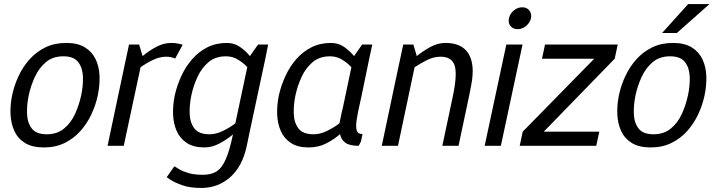

<svg xmlns="http://www.w3.org/2000/svg" viewBox="-20 -720 3539 948"><path d="M40 -250Q50 -298 71.5 -344Q93 -390 126 -427Q159 -464 204 -486Q249 -508 307 -508Q364 -508 399.5 -486Q435 -464 452.5 -427Q470 -390 471.5 -344Q473 -298 463 -250Q453 -202 431.5 -156Q410 -110 377 -73Q344 -36 299 -14Q254 8 197 8Q139 8 103.5 -14Q68 -36 51 -73Q34 -110 32 -156Q30 -202 40 -250ZM122 -250Q112 -203 113.5 -158.5Q115 -114 137 -85.5Q159 -57 211 -57Q262 -57 296.5 -85.5Q331 -114 351 -158.5Q371 -203 381 -250Q391 -297 389.5 -341Q388 -385 366 -413.5Q344 -442 293 -442Q241 -442 207 -413.5Q173 -385 152.5 -341Q132 -297 122 -250Z M845 -431Q824 -440 801 -440Q768 -440 734 -423.5Q700 -407 674 -388L591 0H511L602 -430L617 -500H667L684 -443Q715 -469 751.5 -488.5Q788 -508 825 -508H826Q841 -508 855.5 -505.5Q870 -503 882 -499Z M1096 -442Q1044 -442 1010 -413.5Q976 -385 955.5 -341Q935 -297 925 -250Q915 -203 916.5 -158.5Q918 -114 940 -85.5Q962 -57 1014 -57Q1047 -57 1081.5 -74Q1116 -91 1142 -111L1201 -389Q1183 -408 1156 -425Q1129 -442 1096 -442ZM841 101Q849 106 865.5 116Q882 126 910.5 134.5Q939 143 982 143Q1021 143 1047.5 127.5Q1074 112 1093.5 69Q1113 26 1130 -55V-56Q1100 -31 1063.5 -11.5Q1027 8 990 8Q936 8 902.5 -14Q869 -36 852.5 -73Q836 -110 834.5 -156Q833 -202 843 -250Q854 -298 875 -344Q896 -390 928 -427Q960 -464 1003 -486Q1046 -508 1100 -508Q1137 -508 1165.5 -488Q1194 -468 1214 -443L1254 -500H1304L1290 -430L1213 -70L1198 2Q1177 101 1117 154.5Q1057 208 974 208H973Q917 208 879.5 194.5Q842 181 822.5 168Q803 155 803 155Z M1610 -442Q1558 -442 1524 -413.5Q1490 -385 1469.5 -341Q1449 -297 1439 -250Q1429 -203 1430.5 -158.5Q1432 -114 1454 -85.5Q1476 -57 1528 -57Q1561 -57 1595.5 -74Q1630 -91 1656 -111L1668 -169Q1670 -175 1672 -184L1715 -388Q1697 -408 1670 -425Q1643 -442 1610 -442ZM1751 0Q1706 0 1685 -15.5Q1664 -31 1659 -58Q1630 -32 1591 -12Q1552 8 1504 8Q1450 8 1416.5 -14Q1383 -36 1366.5 -73Q1350 -110 1348.5 -156Q1347 -202 1357 -250Q1368 -298 1389 -344Q1410 -390 1442 -427Q1474 -464 1517 -486Q1560 -508 1614 -508Q1651 -508 1679.5 -488Q1708 -468 1728 -443L1768 -500H1818L1803 -430L1765 -246L1754 -196Q1745 -156 1740.5 -124.5Q1736 -93 1741.5 -75.5Q1747 -58 1770 -58L1762 -21Z M2244 0H2164L2217 -250Q2239 -358 2224 -399Q2209 -440 2155 -440Q2121 -440 2087.5 -423Q2054 -406 2027 -388L1945 0H1865L1941 -360L1971 -500H2021L2038 -443Q2068 -468 2105 -488Q2142 -508 2179 -508H2180Q2261 -508 2293.5 -454.5Q2326 -401 2307 -302L2297 -250Z M2536 -576Q2513 -576 2500.5 -591.5Q2488 -607 2493 -630Q2498 -653 2517 -668.5Q2536 -684 2559 -684Q2581 -684 2593.5 -668.5Q2606 -653 2602 -630Q2596 -607 2577 -591.5Q2558 -576 2536 -576ZM2373 0 2480 -500H2560L2453 0Z M3030 -500 3015 -430 2665 -70H2939L2924 0H2546L2561 -70L2914 -430H2656L2671 -500Z M3036 -250Q3046 -298 3067.5 -344Q3089 -390 3122 -427Q3155 -464 3200 -486Q3245 -508 3303 -508Q3360 -508 3395.5 -486Q3431 -464 3448.5 -427Q3466 -390 3467.5 -344Q3469 -298 3459 -250Q3449 -202 3427.5 -156Q3406 -110 3373 -73Q3340 -36 3295 -14Q3250 8 3193 8Q3135 8 3099.5 -14Q3064 -36 3047 -73Q3030 -110 3028 -156Q3026 -202 3036 -250ZM3118 -250Q3108 -203 3109.5 -158.5Q3111 -114 3133 -85.5Q3155 -57 3207 -57Q3258 -57 3292.5 -85.5Q3327 -114 3347 -158.5Q3367 -203 3377 -250Q3387 -297 3385.5 -341Q3384 -385 3362 -413.5Q3340 -442 3289 -442Q3237 -442 3203 -413.5Q3169 -385 3148.5 -341Q3128 -297 3118 -250ZM3483 -700 3322 -557H3249L3378 -700Z"/></svg>

Font: Epunda Sans
Style: Italic
Weight: 400
Italic angle: -12.0243°
Designer: Simon Atzbach
Foundry: typofactur
Version: Version 2.204; ttfautohint (v1.8.4.7-5d5b)